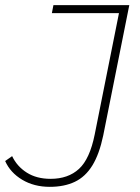

<svg xmlns="http://www.w3.org/2000/svg" viewBox="-52 -720 543 744"><path d="M141 4Q80 4 34 -23.5Q-12 -51 -32 -96L-5 -115Q14 -75 52 -51Q90 -27 144 -27Q212 -27 254 -65.5Q296 -104 315 -199L409 -669H149L155 -700H449L348 -195Q333 -123 306 -79Q279 -35 238 -15.5Q197 4 141 4Z"/></svg>

Font: Montserrat Thin ExtraLight
Style: Italic
Weight: 250
Italic angle: -11.3°
Version: Version 9.000